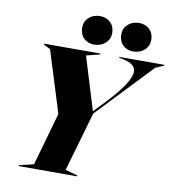

<svg xmlns="http://www.w3.org/2000/svg" viewBox="-97 -1008 996 1094"><g transform="rotate(10 401.0 -461.0)"><path d="M106 -712H432V-707L353 -687L447 -381L498 -434Q638 -580 638 -642Q638 -667 618.5 -681.5Q599 -696 562 -703L542 -707V-712H802V-707L754 -687L451 -368L352 -25L423 -5V0H85V-5L169 -25L256 -331L145 -687L106 -707ZM304 -841Q304 -876 329.5 -899Q355 -922 395 -922Q430 -922 454 -899Q478 -876 478 -839Q478 -803 452 -779.5Q426 -756 387 -756Q351 -756 327.5 -779Q304 -802 304 -841ZM621 -922Q656 -922 680 -899Q704 -876 704 -839Q704 -803 678 -779.5Q652 -756 613 -756Q577 -756 553.5 -779Q530 -802 530 -841Q530 -876 555.5 -899Q581 -922 621 -922Z"/></g></svg>

Font: Nyght Serif Dark Italic
Style: Regular
Weight: 800
Italic angle: -16°
Designer: Maksym Kobuzan
Version: Version 0.400